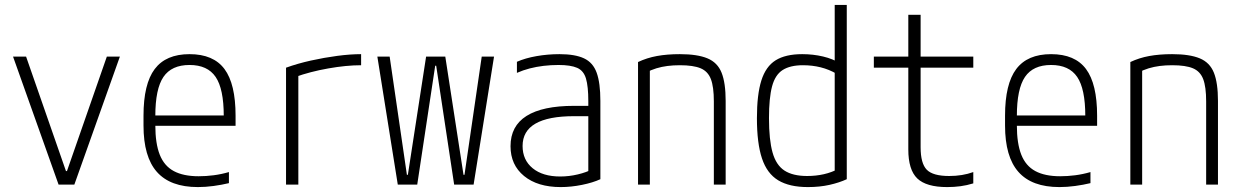

<svg xmlns="http://www.w3.org/2000/svg" viewBox="-20 -750 5040 780"><path d="M218 0 33 -520H86L248 -55H252L414 -520H467L282 0Z M784 10Q672 10 617.5 -51.5Q563 -113 563 -240V-280Q563 -409 608.5 -469.5Q654 -530 750 -530Q847 -530 892 -469.5Q937 -409 937 -280V-239H587V-281H903L889 -265V-279Q889 -389 856 -437.5Q823 -486 750 -486Q677 -486 644 -437.5Q611 -389 611 -279V-241Q611 -167 629 -121.5Q647 -76 686 -55Q725 -34 787 -34Q817 -34 848 -38Q879 -42 910 -51V-6Q881 1 848 5.5Q815 10 784 10Z M1142 -475Q1189 -492 1243 -504Q1297 -516 1350 -523Q1403 -530 1447 -530V-485Q1387 -485 1313.5 -472Q1240 -459 1179 -437L1192 -462V0H1142Z M1596 0 1513 -520H1563L1633 -40H1637L1711 -520H1789L1863 -40H1867L1937 -520H1987L1904 0H1825L1752 -483H1748L1675 0Z M2258 10Q2164 10 2109 -35Q2054 -80 2054 -156Q2054 -238 2119 -279Q2184 -320 2312 -320H2394V-278H2312Q2103 -278 2103 -157Q2103 -100 2144 -66.5Q2185 -33 2256 -33Q2292 -33 2327.5 -41.5Q2363 -50 2387 -63L2370 -31V-339Q2370 -399 2360.5 -431Q2351 -463 2324.5 -474.5Q2298 -486 2249 -486Q2218 -486 2188.5 -482.5Q2159 -479 2132 -472Q2105 -465 2080 -454V-499Q2114 -514 2159.5 -522Q2205 -530 2253 -530Q2316 -530 2352.5 -513Q2389 -496 2404 -454.5Q2419 -413 2419 -340V-22Q2389 -8 2344.5 1Q2300 10 2258 10Z M2572 -498Q2608 -515 2649 -522.5Q2690 -530 2742 -530Q2813 -530 2854 -513Q2895 -496 2911.5 -454.5Q2928 -413 2928 -340V0H2880V-338Q2880 -397 2868 -428.5Q2856 -460 2826.5 -472.5Q2797 -485 2742 -485Q2715 -485 2691.5 -482Q2668 -479 2646.5 -472.5Q2625 -466 2602 -454L2620 -486V0H2572Z M3262 10Q3187 10 3141.5 -17.5Q3096 -45 3075.5 -106.5Q3055 -168 3055 -270Q3055 -366 3073 -423Q3091 -480 3131 -505Q3171 -530 3239 -530Q3283 -530 3323.5 -520.5Q3364 -511 3396 -491L3379 -450Q3348 -468 3314 -476.5Q3280 -485 3242 -485Q3190 -485 3159.5 -465.5Q3129 -446 3116.5 -399Q3104 -352 3104 -270Q3104 -182 3118.5 -130.5Q3133 -79 3167 -57Q3201 -35 3259 -35Q3331 -35 3386 -64L3371 -34V-730H3420V-22Q3390 -8 3350 1Q3310 10 3262 10Z M3828 10Q3743 10 3706.5 -25Q3670 -60 3670 -143V-475H3530V-520H3670V-690H3720V-520H3934V-475H3720V-152Q3720 -86 3745 -60.5Q3770 -35 3836 -35Q3863 -35 3887.5 -39Q3912 -43 3934 -51V-5Q3908 3 3882 6.5Q3856 10 3828 10Z M4284 10Q4172 10 4117.5 -51.5Q4063 -113 4063 -240V-280Q4063 -409 4108.5 -469.5Q4154 -530 4250 -530Q4347 -530 4392 -469.5Q4437 -409 4437 -280V-239H4087V-281H4403L4389 -265V-279Q4389 -389 4356 -437.5Q4323 -486 4250 -486Q4177 -486 4144 -437.5Q4111 -389 4111 -279V-241Q4111 -167 4129 -121.5Q4147 -76 4186 -55Q4225 -34 4287 -34Q4317 -34 4348 -38Q4379 -42 4410 -51V-6Q4381 1 4348 5.5Q4315 10 4284 10Z M4572 -498Q4608 -515 4649 -522.5Q4690 -530 4742 -530Q4813 -530 4854 -513Q4895 -496 4911.5 -454.5Q4928 -413 4928 -340V0H4880V-338Q4880 -397 4868 -428.5Q4856 -460 4826.5 -472.5Q4797 -485 4742 -485Q4715 -485 4691.5 -482Q4668 -479 4646.5 -472.5Q4625 -466 4602 -454L4620 -486V0H4572Z"/></svg>

Font: M PLUS 1 Code Light
Style: Regular
Weight: 300
Designer: Coji Morishita
Foundry: UNDERFOREST DESIGN
Version: Version 1.002